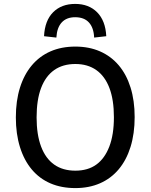

<svg xmlns="http://www.w3.org/2000/svg" viewBox="-20 -952 769 981"><path d="M365 9Q294 9 238 -15Q182 -39 142.5 -86Q103 -133 82 -200.5Q61 -268 61 -352Q61 -437 82 -504Q103 -571 142.5 -618Q182 -665 238 -689.5Q294 -714 365 -714Q435 -714 491 -689.5Q547 -665 586.5 -618.5Q626 -572 647 -505Q668 -438 668 -354Q668 -269 647 -201.5Q626 -134 586.5 -87Q547 -40 491 -15.5Q435 9 365 9ZM365 -80Q429 -80 472 -111Q515 -142 538.5 -203Q562 -264 562 -353Q562 -442 539 -502.5Q516 -563 472 -594Q428 -625 365 -625Q301 -625 257 -594Q213 -563 190 -502.5Q167 -442 167 -352Q167 -264 190 -203Q213 -142 257 -111Q301 -80 365 -80ZM268 -760 205 -767Q209 -847 251.5 -889.5Q294 -932 364 -932Q434 -932 476.5 -889Q519 -846 523 -767L461 -760Q459 -810 434.5 -837Q410 -864 364 -864Q320 -864 295.5 -837.5Q271 -811 268 -760Z"/></svg>

Font: Nunito Sans 10pt SemiCondensed SemiBold
Style: Regular
Weight: 600
Width: 4
Designer: Vernon Adams
Foundry: Vernon Adams
Version: Version 3.101;gftools[0.9.27]